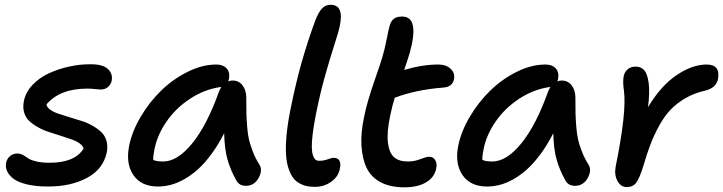

<svg xmlns="http://www.w3.org/2000/svg" viewBox="-20 -780 3062 813"><path d="M183.1 9.8Q130.9 9.8 93 0.5Q55.2 -8.8 36.1 -23.9Q17.1 -39.1 9.8 -55.9Q2.4 -72.8 5.9 -90.8Q9.8 -108.4 22.5 -119.1Q35.2 -129.9 54.2 -129.9Q65.9 -129.9 77.1 -123.8Q88.4 -117.7 98.1 -110.4Q107.9 -103 131.8 -96.9Q155.8 -90.8 189.9 -90.8Q296.9 -90.8 334 -150.9Q330.6 -163.1 316.7 -173.1Q302.7 -183.1 282.5 -189.9Q262.2 -196.8 237.8 -204.8Q213.4 -212.9 189.2 -220.5Q165 -228 142.8 -240.2Q120.6 -252.4 105 -266.6Q89.4 -280.8 82.5 -302.7Q75.7 -324.7 81.1 -352.1Q88.4 -389.2 117.2 -419.9Q146 -450.7 186.8 -469.5Q227.5 -488.3 274.7 -498.5Q321.8 -508.8 368.2 -507.8Q416 -507.3 437 -487.8Q458 -468.3 453.1 -439Q449.2 -421.4 436.8 -411.1Q424.3 -400.9 405.8 -400.9Q398.4 -400.9 382.3 -402.8Q366.2 -404.8 350.1 -404.8Q233.4 -404.8 176.8 -337.9Q178.7 -325.7 192.4 -315.7Q206.1 -305.7 226.1 -299.1Q246.1 -292.5 270.8 -284.7Q295.4 -276.9 320.3 -269.5Q345.2 -262.2 367.7 -250Q390.1 -237.8 406.5 -223.1Q422.9 -208.5 430.2 -185.8Q437.5 -163.1 432.1 -134.8Q417 -63.5 348.6 -26.9Q280.3 9.8 183.1 9.8Z M648.9 9.8Q578.1 9.8 544.9 -38.6Q511.7 -86.9 526.9 -163.1Q539.1 -223.6 575.9 -285.9Q612.8 -348.1 662.8 -396.7Q712.9 -445.3 774.9 -476.1Q836.9 -506.8 896 -506.8Q924.8 -506.8 939.9 -490Q955.1 -473.1 949.2 -443.8L946.3 -435.1Q954.1 -439 964.8 -439Q991.7 -439 1007.3 -418.2Q1022.9 -397.5 1022.9 -366.2Q1022.9 -320.8 1023.4 -299.1Q1023.9 -277.3 1026.6 -243.2Q1029.3 -209 1034.7 -187.3Q1040 -165.5 1050.5 -138.2Q1061 -110.8 1077.1 -85Q1093.8 -61 1075.4 -27.1Q1057.1 6.8 1021 6.8Q992.2 6.8 980 -17.1Q955.6 -61 943.1 -105.2Q930.7 -149.4 929.2 -215.8Q904.3 -167 875.7 -128.2Q847.2 -89.4 818.8 -63.7Q790.5 -38.1 760.5 -21.2Q730.5 -4.4 703.1 2.7Q675.8 9.8 648.9 9.8ZM634.3 -148.9Q627.9 -119.1 628.9 -103Q642.1 -96.2 670.9 -96.2Q731.9 -96.2 794.7 -173.8Q857.4 -251.5 908.2 -395Q915.5 -409.7 917 -412.1Q916 -412.1 914.1 -411.6Q912.1 -411.1 911.1 -411.1Q843.8 -400.9 783.9 -361.3Q724.1 -321.8 685.3 -265.6Q646.5 -209.5 634.3 -148.9Z M1314 11.2Q1295.4 11.2 1280.3 8.3Q1265.1 5.4 1249 -3.2Q1232.9 -11.7 1221.7 -26.4Q1210.4 -41 1201.9 -66.2Q1193.4 -91.3 1191.2 -125Q1189 -158.7 1193.4 -207.5Q1197.8 -256.3 1210 -316.9Q1233.4 -432.6 1258.1 -518.8Q1282.7 -605 1314.9 -692.9Q1329.1 -729.5 1344 -744.6Q1358.9 -759.8 1379.9 -759.8Q1437.5 -759.8 1418.9 -670.9Q1413.1 -642.6 1396.2 -591.3Q1379.4 -540 1357.7 -463.6Q1335.9 -387.2 1317.9 -296.9Q1308.6 -249.5 1304.2 -214.1Q1299.8 -178.7 1300.3 -157Q1300.8 -135.3 1305.2 -122.1Q1309.6 -108.9 1315.9 -104Q1322.3 -99.1 1332 -99.1Q1350.1 -99.1 1367.7 -105.5Q1385.3 -111.8 1392.6 -111.8Q1411.6 -111.8 1417.7 -98.9Q1423.8 -85.9 1418.9 -64.9Q1412.6 -31.7 1382.3 -10.3Q1352.1 11.2 1314 11.2Z M1692.4 13.2Q1632.3 13.2 1591.8 -8.3Q1551.3 -29.8 1532.5 -69.1Q1513.7 -108.4 1510.5 -163.6Q1507.3 -218.8 1522 -286.1Q1534.2 -347.7 1564.2 -433.8Q1594.2 -520 1599.1 -538.1Q1609.4 -573.2 1617.4 -614.5Q1625.5 -655.8 1629.4 -668.9Q1634.3 -689 1646.5 -699.5Q1658.7 -710 1683.1 -710Q1757.3 -710 1715.3 -557.1Q1707.5 -530.8 1691.4 -483.9Q1769 -506.8 1836.4 -506.8Q1869.1 -506.8 1888.4 -488.5Q1907.7 -470.2 1902.3 -444.8Q1896.5 -412.1 1857.4 -409.2Q1742.2 -400.4 1651.4 -366.2Q1641.6 -334.5 1632.3 -291Q1617.2 -219.2 1622.6 -176Q1627.9 -132.8 1648.4 -114.5Q1668.9 -96.2 1707 -96.2Q1734.4 -96.2 1760 -106.2Q1785.6 -116.2 1796.4 -116.2Q1814.9 -116.2 1823.2 -101.6Q1831.5 -86.9 1827.1 -66.9Q1820.3 -29.8 1784.9 -8.3Q1749.5 13.2 1692.4 13.2Z M2042.5 9.8Q1971.7 9.8 1938.5 -38.6Q1905.3 -86.9 1920.4 -163.1Q1932.6 -223.6 1969.5 -285.9Q2006.3 -348.1 2056.4 -396.7Q2106.4 -445.3 2168.5 -476.1Q2230.5 -506.8 2289.6 -506.8Q2318.4 -506.8 2333.5 -490Q2348.6 -473.1 2342.8 -443.8L2339.8 -435.1Q2347.7 -439 2358.4 -439Q2385.3 -439 2400.9 -418.2Q2416.5 -397.5 2416.5 -366.2Q2416.5 -320.8 2417 -299.1Q2417.5 -277.3 2420.2 -243.2Q2422.9 -209 2428.2 -187.3Q2433.6 -165.5 2444.1 -138.2Q2454.6 -110.8 2470.7 -85Q2487.3 -61 2469 -27.1Q2450.7 6.8 2414.6 6.8Q2385.7 6.8 2373.5 -17.1Q2349.1 -61 2336.7 -105.2Q2324.2 -149.4 2322.8 -215.8Q2297.9 -167 2269.3 -128.2Q2240.7 -89.4 2212.4 -63.7Q2184.1 -38.1 2154.1 -21.2Q2124 -4.4 2096.7 2.7Q2069.3 9.8 2042.5 9.8ZM2027.8 -148.9Q2021.5 -119.1 2022.5 -103Q2035.6 -96.2 2064.5 -96.2Q2125.5 -96.2 2188.2 -173.8Q2251 -251.5 2301.8 -395Q2309.1 -409.7 2310.5 -412.1Q2309.6 -412.1 2307.6 -411.6Q2305.7 -411.1 2304.7 -411.1Q2237.3 -400.9 2177.5 -361.3Q2117.7 -321.8 2078.9 -265.6Q2040 -209.5 2027.8 -148.9Z M2633.8 12.2Q2608.9 12.2 2594.7 -13.4Q2580.6 -39.1 2586.9 -74.2Q2633.8 -305.2 2622.1 -395Q2616.2 -434.6 2621.1 -458Q2625 -476.1 2638.4 -487.1Q2651.9 -498 2670.9 -498Q2694.3 -498 2707.8 -482.9Q2721.2 -467.8 2726.6 -429.7Q2731.9 -391.6 2724.1 -326.2Q2777.8 -416.5 2844.7 -461.7Q2911.6 -506.8 2972.2 -506.8Q3031.7 -506.8 3020 -443.8Q3011.2 -406.7 2964.8 -396Q2919.4 -385.7 2882.8 -364.5Q2846.2 -343.3 2820.1 -316.2Q2793.9 -289.1 2772 -249.3Q2750 -209.5 2734.9 -170.2Q2719.7 -130.9 2704.1 -77.1Q2687.5 -23.9 2673.6 -5.9Q2659.7 12.2 2633.8 12.2Z"/></svg>

Font: Shantell Sans Normal
Style: Italic
Weight: 500
Italic angle: -11.31°
Designer: Stephen Nixon, Anya Danilova, Shantell Martin
Foundry: Arrow Type
Version: Version 1.006;[559af2be0]